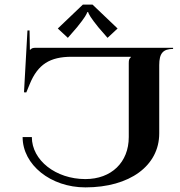

<svg xmlns="http://www.w3.org/2000/svg" viewBox="-20 -807 780 832"><path d="M230.5 -683.5 274 -643 313.5 -688.5C348.6 -731.9 356 -746.3 358 -754.5H362C364 -746.3 373 -730 406.5 -688.5L446 -643L489.5 -683.5L381 -787H339ZM78 -213C78 -92.7 199.9 5 350 5C542 5 670 -88.6 670 -229V-525C670 -575.9 686.4 -595 730 -595V-600H137C121 -600 117.5 -598 110.5 -591H109.5L108 -675H99L84 -407L94 -406.5L109 -443C144 -528.2 196.5 -561 290.5 -561H547V-559C540 -552 538 -549 538 -533V-213C538 -103.8 462.8 -31 350 -31C221.9 -31 118 -112.5 118 -213Z"/></svg>

Font: Prida01
Style: Black
Weight: 900
Designer: gluk
Foundry: gluk
Version: Version 00.072